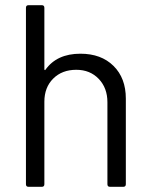

<svg xmlns="http://www.w3.org/2000/svg" viewBox="-20 -720 579 740"><path d="M465 -340V-10Q465 0 455 0H404Q394 0 394 -10V-326Q394 -381 360.5 -416Q327 -451 274 -451Q219 -451 185 -417Q151 -383 151 -328V-10Q151 0 141 0H90Q80 0 80 -10V-690Q80 -700 90 -700H141Q151 -700 151 -690V-453Q151 -451 152.5 -450Q154 -449 155 -451Q199 -513 290 -513Q370 -513 417.5 -466Q465 -419 465 -340Z"/></svg>

Font: Amber EN
Style: Regular
Weight: 400
Designer: Jeremy Tribby
Foundry: Tribby Type Co.
Version: Version 1.403 November 24, 2021